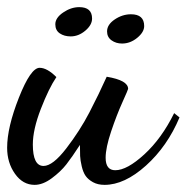

<svg xmlns="http://www.w3.org/2000/svg" viewBox="-21 -488 523 538"><path d="M-1 -74Q-1 -131 32 -214.5Q65 -298 90 -298Q111 -298 137 -272Q116 -241 93.5 -183Q71 -125 71 -83Q71 -23 101 -23Q127 -23 165 -72.5Q203 -122 229.5 -173Q256 -224 278 -273Q338 -263 338 -239Q338 -237 322 -201.5Q306 -166 290.5 -120Q275 -74 275 -46Q275 -11 302 -11Q335 -11 383.5 -55.5Q432 -100 467 -171L482 -159Q448 -78 388 -24Q328 30 272 30Q253 30 239.5 22.5Q226 15 219 5Q212 -5 208 -22Q204 -39 203.5 -51Q203 -63 203 -82Q181 -48 165 -27.5Q149 -7 124 11.5Q99 30 76 30Q43 30 21 -1Q-1 -32 -1 -74ZM134 -420Q134 -438 156 -453Q178 -468 201 -468Q237 -468 237 -436Q237 -418 218 -402Q199 -386 177 -386Q159 -386 146.5 -394.5Q134 -403 134 -420ZM279 -400Q279 -419 300.5 -433.5Q322 -448 346 -448Q383 -448 383 -415Q383 -398 363.5 -382Q344 -366 321 -366Q304 -366 291.5 -375Q279 -384 279 -400Z"/></svg>

Font: TypoPRO Dancing Script
Style: Bold
Weight: 700
Designer: Pablo Impallari
Foundry: Pablo Impallari. www.impallari.com Igino Marini. www.ikern.com
Version: Version 1.002